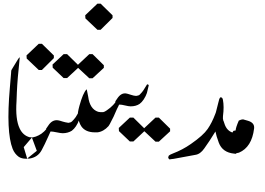

<svg xmlns="http://www.w3.org/2000/svg" viewBox="-20 -883 1472 1067"><path d="M84.5 -11.2Q101.1 -1 122.6 -1H129.9L184.6 -44.9L156.7 -120.1H148.9Q148.9 -120.1 145.5 -120.1Q107.4 -129.9 88.9 -169.9Q64.9 -220.7 71.8 -320.3Q72.3 -339.4 73.7 -370.6Q76.7 -441.9 89.8 -563.5L88.9 -564.5Q89.4 -564 87.4 -563Q85.9 -562 81.5 -556.2Q68.4 -535.6 47.9 -501Q43 -493.2 42.5 -490.2L41.5 -475.6L34.7 -394.5Q13.2 -149.9 50.3 -55.7Q61.5 -27.8 84.5 -11.2Z M195.3 -639.6H212.9L279.3 -574.7V-560.1L212.9 -494.1H195.3L128.4 -557.6L127.4 -575.2Z M157.2 -118.7Q159.2 -119.1 164.1 -120.1Q178.7 -122.6 194.8 -130.9Q225.1 -145 256.3 -189L264.2 -199.7L263.2 -157.7L251 -130.4Q227.1 -76.7 211.4 -48.3Q189.9 -8.3 142.1 -1.5L131.8 -2H130.9L111.8 -65.4Z M476.1 -582H494.6L557.1 -520.5V-505.9L494.6 -448.2H476.1L414.6 -505.4H413.6L353 -449.2H333.5L272.9 -506.8L272 -524.4L333.5 -582H353L413.6 -522.5V-523.4Z M398.9 -431.6ZM419.4 -216.8Q413.1 -197.8 401.9 -181.2Q392.1 -166.5 379.4 -156.7Q358.4 -143.1 328.6 -142.6Q318.4 -142.6 295.4 -147.5Q272.5 -152.3 261.7 -152.3Q253.4 -148.9 249 -137.7L235.8 -167Q241.7 -175.3 248.5 -185.5Q270.5 -219.2 302.7 -214.4Q310.5 -213.4 329.6 -207Q342.3 -203.1 358.4 -200.7Q358.4 -200.7 361.8 -200.7Q374.5 -202.6 379.4 -207.5Q392.1 -220.2 400.9 -232.4L430.2 -281.7L439.5 -276.4ZM293.5 -5.4ZM407.2 49.8ZM258.3 -16.1Z M521.5 -862.8H539.1L605.5 -797.9V-783.2L539.1 -717.3H521.5L454.6 -780.8L453.6 -798.3Z M671.4 -155.3ZM522.5 18.1ZM692.4 -42ZM750 -64ZM583 -182.1Q555.2 -151.4 521.5 -147.5H507.8Q455.1 -147.5 432.1 -180.7Q417.5 -202.1 412.6 -239.3Q410.6 -255.4 421.4 -294.9Q441.4 -366.7 460.4 -385.7Q461.4 -386.7 462.4 -384.8Q469.2 -353.5 470.2 -345.7Q479 -276.9 525.4 -261.7Q529.8 -260.3 538.1 -259.8Q549.3 -259.3 553.2 -259.8Q561.5 -261.2 573.7 -270Q613.3 -296.9 635.3 -334.5Q636.7 -336.9 643.6 -343.8L642.1 -303.2Q642.1 -300.3 629.4 -275.9Q612.8 -234.9 590.3 -193.8Q585.4 -185.1 583 -182.1Z M844.2 -229.5H862.8L925.3 -168V-153.3L862.8 -95.7H844.2L782.7 -153.3H781.7L721.2 -96.7H701.7L641.1 -154.3L640.1 -171.9L701.7 -229.5H721.2L781.7 -169.9V-170.9Z M806.2 164.1ZM738.3 -536.6ZM622.6 -322.3Q627 -328.1 631.3 -335Q652.3 -367.2 679.7 -363.8Q687.5 -362.8 706.5 -356.4Q725.6 -350.1 735.4 -350.1Q735.4 -350.1 738.3 -350.1Q751.5 -352.1 756.3 -356.9Q771 -371.6 777.3 -381.8L797.4 -414.1H800.8L804.7 -412.1L806.6 -408.7L796.4 -366.2Q791 -349.6 778.8 -330.6Q767.6 -314 755.9 -305.7Q735.8 -292 705.6 -292Q695.3 -292 675.3 -296.9Q655.3 -301.8 644.5 -301.8Q641.6 -301.3 640.1 -300.3Q637.7 -299.3 635.3 -299.3Q629.4 -299.3 625 -304.2Q620.6 -309.1 620.6 -314.9Q620.6 -318.8 622.6 -322.3ZM677.2 -156.7Z M1247.6 -143.6ZM1179.7 -258.8Q1185.5 -281.7 1193.8 -314.5Q1197.8 -330.6 1198.7 -333Q1202.6 -342.8 1207.5 -342.3Q1216.3 -341.3 1218.8 -328.6Q1226.1 -290.5 1219.2 -238.3L1218.8 -224.6L1221.7 -208.5Q1221.7 -208.5 1221.7 -213.9L1222.2 -211.4L1226.1 -199.7Q1240.2 -150.4 1283.7 -143.6Q1293.9 -142.1 1296.4 -141.6L1317.4 -140.6L1342.8 -73.2L1290.5 -28.3L1280.8 -29.3Q1216.3 -35.6 1195.8 -90.3Q1181.6 -128.9 1177.2 -152.3L1144.5 -100.6L1115.2 -58.1Q1093.3 -26.4 1065.9 -22.5L943.8 0Q924.3 1.5 922.9 3.4L916.5 -2.4L914.6 -9.3L918.5 -18.6Q924.8 -23.9 941.4 -30.3Q995.1 -50.8 1041 -83Q1109.4 -130.4 1133.8 -166Q1157.7 -200.2 1176.8 -251Q1176.8 -251 1179.7 -258.8Z M1246.6 -46.9 1239.3 -91.3 1277.3 -155.8 1289.6 -158.2Q1289.6 -172.4 1307.1 -212.9Q1320.8 -219.7 1330.6 -219.7Q1331.5 -219.7 1357.9 -211.9Q1396 -200.7 1392.1 -168.9Q1379.4 -64.9 1308.1 -34.7L1292 -31.2Q1271 -26.9 1246.6 -46.9Z"/></svg>

Font: Urdu Khush Khati
Style: Regular
Weight: 400
Version: Version 001.500